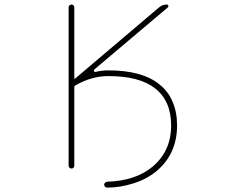

<svg xmlns="http://www.w3.org/2000/svg" viewBox="-20 -773 1040 854"><path d="M457 35.2Q584 31.2 659.2 -32.2Q741.2 -101.6 741.2 -214.8Q741.2 -324.2 669.9 -379.9Q600.6 -434.6 461.9 -434.6Q386.7 -434.6 314.5 -392.6Q310.5 -390.6 310.5 -386.7V-36.1Q310.5 -30.3 307.1 -26.9Q303.7 -23.4 298.3 -23.4Q293 -23.4 289.1 -26.9Q285.2 -30.3 285.2 -36.1V-740.2Q285.2 -745.1 289.1 -749Q293 -752.9 298.3 -752.9Q303.7 -752.9 307.1 -749Q310.5 -745.1 310.5 -740.2V-424.8Q310.5 -420.9 314.5 -423.8L687.5 -740.2Q702.1 -752.9 721.7 -752.9Q726.6 -752.9 728.5 -748Q730.5 -743.2 726.6 -740.2L399.4 -463.9Q396.5 -460.9 398.4 -457V-456.1Q400.4 -452.1 405.3 -453.1Q431.6 -460 461.9 -460Q614.3 -460 690.4 -396.5Q729.5 -365.2 748 -319.3Q767.6 -274.4 767.6 -214.8Q767.6 -153.3 745.6 -103Q723.6 -52.7 679.2 -14.6Q634.8 23.4 575.2 42Q515.6 61.5 456.1 61.5Q451.2 61.5 447.3 57.6Q443.4 53.7 443.4 48.3Q443.4 43 447.3 39.6Q451.2 36.1 457 35.2Z"/></svg>

Font: Rounded-X Mgen+ 1mn thin
Style: Regular
Weight: 100
Designer: [Source Han Sans]
Ryoko NISHIZUKA  (kana & ideographs); Paul D. Hunt (Latin, Greek & Cyrillic); Wenlong ZHANG  (bopomofo
Version: Version 1.059.20150602